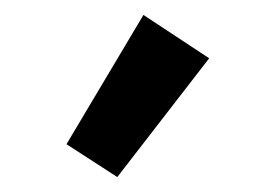

<svg xmlns="http://www.w3.org/2000/svg" viewBox="-20 -775 362 257"><path d="M260 -697 137 -538 69 -582 172 -755Z"/></svg>

Font: Maitree Semibold
Style: Regular
Weight: 600
Designer: CadsonDemak Team
Foundry: CadsonDemak
Version: Version 1.010